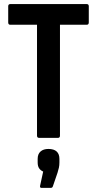

<svg xmlns="http://www.w3.org/2000/svg" viewBox="-20 -675 475 940"><path d="M171.6 0Q161.2 0 161.2 -10.9V-553.8H30.1Q20.2 -553.8 20.2 -565.3V-644.1Q20.2 -655 30.1 -655H404.8Q414.7 -655 414.7 -644.1V-565.3Q414.7 -553.8 404.8 -553.8H273.6V-10.9Q273.6 0 263.7 0ZM182.8 244.8Q174.4 244.8 176.3 234.4L191.4 164.9Q179.4 159.9 171.9 149.5Q164.4 139.1 164.4 120.2V102.8Q164.4 79 178.6 66.6Q192.7 54.2 216.9 54.2Q243.7 54.2 257.3 66.6Q270.9 79 270.9 102.8V120.7Q270.9 134.2 268.4 145.9Q265.9 157.6 261.5 171.1L238.6 237.9Q236.1 244.8 228.7 244.8Z"/></svg>

Font: Sofia Sans Condensed
Style: Regular
Weight: 400
Designer: Botio Nikoltchev, Ani Petrova
Foundry: lettersoup
Version: Version 4.100